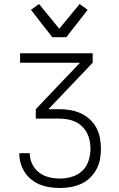

<svg xmlns="http://www.w3.org/2000/svg" viewBox="-20 -935 590 955"><path d="M279 0Q254 0 229 -3.5Q204 -7 181 -16Q158 -25 138 -40.5Q118 -56 104 -77Q90 -98 83 -122Q76 -146 76 -171V-173H128V-172Q128 -144 140.5 -118.5Q153 -93 175 -76.5Q197 -60 224 -53.5Q251 -47 279 -47Q309 -47 338.5 -56Q368 -65 389.5 -85.5Q411 -106 420.5 -135.5Q430 -165 430 -195Q430 -216 426 -236Q422 -256 412.5 -274Q403 -292 388 -306.5Q373 -321 354.5 -329.5Q336 -338 315.5 -341.5Q295 -345 275 -345H158V-392L378 -623H80V-670H441V-623L221 -392H275Q302 -392 329 -387.5Q356 -383 380.5 -372Q405 -361 425.5 -342.5Q446 -324 459 -300Q472 -276 477 -249Q482 -222 482 -195Q482 -168 477 -141.5Q472 -115 459 -91.5Q446 -68 426.5 -49.5Q407 -31 382.5 -20Q358 -9 331.5 -4.5Q305 0 279 0ZM240 -750 134 -886 174 -915 275 -792 376 -915 416 -886 310 -750Z"/></svg>

Font: Lode Dark
Style: Regular
Weight: 400
Monospace: yes
Designer: Belleve Invis
Foundry: Belleve Invis
Version: Version 29.2.0; ttfautohint (v1.8.3)